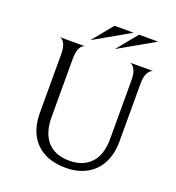

<svg xmlns="http://www.w3.org/2000/svg" viewBox="-153 -979 1018 1112"><g transform="rotate(20 356.0 -423.0)"><path d="M377 12Q258 12 193 -54Q128 -120 128 -237V-595Q128 -639 116 -662Q104 -685 86 -688H242Q224 -685 212 -662.5Q200 -640 200 -598V-237Q200 -140 246.5 -87Q293 -34 383 -34Q466 -34 514 -84.5Q562 -135 562 -234V-595Q562 -639 549 -662Q536 -685 518 -688H662Q644 -684 631 -661.5Q618 -639 618 -595V-239Q618 -160 588 -103.5Q558 -47 503.5 -17.5Q449 12 377 12ZM362 -858H480L259 -732ZM513 -858H631L410 -732Z"/></g></svg>

Font: BellefairVN
Style: Regular
Weight: 400
Designer: Nick Shinn, Liron Lavi Turkenic
Foundry: Shinntype
Version: Version 1.003